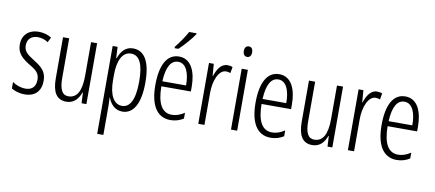

<svg xmlns="http://www.w3.org/2000/svg" viewBox="-83 -1091 3744 1653"><g transform="rotate(10 1789.0 -264.5)"><path d="M293 -134C293 -218 245 -252 179 -294C116 -333 88 -357 88 -408C88 -463 124 -495 179 -495C212 -495 244 -485 269 -467L291 -511C259 -531 221 -542 179 -542C88 -542 36 -485 36 -407C36 -327 84 -290 151 -248C211 -213 239 -189 239 -133C239 -74 208 -40 150 -40C107 -40 64 -56 35 -78V-21C61 -5 102 10 151 10C243 10 293 -44 293 -134Z M690 -532H637V-240C637 -103 599 -39 524 -39C472 -39 446 -84 446 -185V-532H392V-173C392 -56 428 10 515 10C583 10 620 -37 639 -92H643L648 0H690Z M1004 -542C937 -542 901 -497 878 -434H874L869 -532H826V236H880V-19C880 -45 878 -70 877 -90H880C899 -37 939 10 1005 10C1100 10 1158 -84 1158 -270C1158 -452 1104 -542 1004 -542ZM994 -495C1071 -495 1104 -416 1104 -269C1104 -103 1059 -38 994 -38C923 -38 880 -111 880 -242V-289C880 -417 920 -495 994 -495Z M1518 -757V-765H1454C1427 -716 1396 -671 1354 -618V-606H1387C1427 -643 1489 -711 1518 -757ZM1406 -542C1299 -542 1246 -438 1246 -265C1246 -102 1299 10 1425 10C1468 10 1506 -2 1539 -23V-74C1502 -49 1466 -37 1429 -37C1342 -37 1300 -115 1299 -263H1557V-305C1557 -432 1514 -542 1406 -542ZM1406 -496C1478 -496 1508 -410 1507 -307H1300C1306 -435 1344 -496 1406 -496Z M1829 -541C1772 -541 1740 -485 1721 -427H1718L1710 -532H1668V0H1722V-279C1721 -383 1761 -486 1826 -486C1840 -486 1854 -483 1864 -478L1874 -532C1859 -539 1843 -541 1829 -541Z M1982 -732C1957 -732 1945 -713 1945 -686C1945 -659 1958 -640 1982 -640C2005 -640 2018 -658 2018 -686C2018 -713 2007 -732 1982 -732ZM2008 -532H1954V0H2008Z M2282 -542C2175 -542 2122 -438 2122 -265C2122 -102 2175 10 2301 10C2344 10 2382 -2 2415 -23V-74C2378 -49 2342 -37 2305 -37C2218 -37 2176 -115 2175 -263H2433V-305C2433 -432 2390 -542 2282 -542ZM2282 -496C2354 -496 2384 -410 2383 -307H2176C2182 -435 2220 -496 2282 -496Z M2840 -532H2787V-240C2787 -103 2749 -39 2674 -39C2622 -39 2596 -84 2596 -185V-532H2542V-173C2542 -56 2578 10 2665 10C2733 10 2770 -37 2789 -92H2793L2798 0H2840Z M3137 -541C3080 -541 3048 -485 3029 -427H3026L3018 -532H2976V0H3030V-279C3029 -383 3069 -486 3134 -486C3148 -486 3162 -483 3172 -478L3182 -532C3167 -539 3151 -541 3137 -541Z M3384 -542C3277 -542 3224 -438 3224 -265C3224 -102 3277 10 3403 10C3446 10 3484 -2 3517 -23V-74C3480 -49 3444 -37 3407 -37C3320 -37 3278 -115 3277 -263H3535V-305C3535 -432 3492 -542 3384 -542ZM3384 -496C3456 -496 3486 -410 3485 -307H3278C3284 -435 3322 -496 3384 -496Z"/></g></svg>

Font: Noto Sans Lao Looped ExtraCondensed Light
Style: Regular
Weight: 300
Width: 2
Designer: Mark Frömberg, Ben Mitchell
Foundry: The Fontpad Ltd
Version: Version 1.002